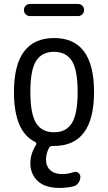

<svg xmlns="http://www.w3.org/2000/svg" viewBox="-20 -720 540 960"><path d="M129.9 -700.2H370.1Q382.8 -700.2 391.6 -691.4Q400.4 -682.6 400.4 -669.9Q400.4 -657.2 391.6 -648.4Q382.8 -639.6 370.1 -639.6H129.9Q117.2 -639.6 108.4 -648.4Q99.6 -657.2 99.6 -669.9Q99.6 -682.6 108.4 -691.4Q117.2 -700.2 129.9 -700.2ZM339.4 -415.5Q310.5 -460.9 250 -460.9Q189.5 -460.9 160.6 -415.5Q131.8 -370.1 131.8 -260.3Q131.8 -150.4 160.6 -104.5Q189.5 -58.6 250 -58.6Q310.5 -58.6 339.4 -104.5Q368.2 -150.4 368.2 -260.3Q368.2 -370.1 339.4 -415.5ZM156.2 -9.8Q49.8 -61.5 49.8 -259.8Q49.8 -529.3 250 -529.8Q450.2 -530.3 450.2 -260.3Q450.2 9.8 250 9.8H243.2Q230.5 9.8 225.6 18.6Q210 47.9 210 77.1Q210 111.3 231.4 130.9Q252.9 150.4 290 150.4Q319.3 150.4 348.6 140.6Q360.4 136.7 371.1 144Q381.8 151.4 381.8 164.1Q381.8 180.7 372.1 194.3Q362.3 208 346.7 211.9Q311.5 219.7 280.3 219.7Q204.1 219.7 168 184.6Q131.8 149.4 131.8 96.7Q131.8 48.8 160.2 3.9Q165 -4.9 156.2 -9.8Z"/></svg>

Font: Rounded-X Mgen+ 2m regular
Style: Regular
Weight: 400
Designer: [Source Han Sans]
Ryoko NISHIZUKA  (kana & ideographs); Paul D. Hunt (Latin, Greek & Cyrillic); Wenlong ZHANG  (bopomofo
Version: Version 1.059.20150602